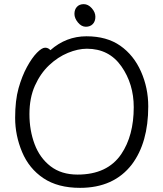

<svg xmlns="http://www.w3.org/2000/svg" viewBox="-20 -888 785 926"><path d="M440 -807Q440 -785 427.5 -772Q415 -759 394 -759Q373 -759 356 -779.5Q339 -800 339 -821Q339 -842 351 -855Q363 -868 384 -868Q405 -868 422.5 -848.5Q440 -829 440 -807ZM223 -646Q299 -713 397 -713Q495 -713 560 -667.5Q625 -622 660 -543Q695 -464 695 -375Q695 -200 616 -95Q529 18 366 18Q259 18 189.5 -28.5Q120 -75 86.5 -155Q53 -235 53 -319.5Q53 -404 69.5 -462.5Q86 -521 110 -565Q134 -609 158 -633.5Q182 -658 197.5 -658Q213 -658 223 -646ZM354 -46Q498 -46 565 -145Q625 -234 625 -371Q625 -483 565.5 -568Q506 -653 399 -653Q356 -653 307.5 -633Q259 -613 217 -573.5Q175 -534 148.5 -475Q122 -416 122 -337.5Q122 -259 147 -192.5Q172 -126 224 -86Q276 -46 354 -46Z"/></svg>

Font: Moon Stars Kai T
Style: Regular
Weight: 400
Designer: GuiWonder
Version: Version 1.101